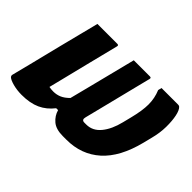

<svg xmlns="http://www.w3.org/2000/svg" viewBox="-104 -771 1008 1008"><g transform="rotate(45 400.0 -267.5)"><path d="M138 -540H286Q297 -540 294 -529Q273 -445 253 -365.5Q233 -286 213 -204Q208 -185 203.5 -166Q199 -147 194 -128Q209 -125 225 -125Q249 -125 270 -134Q291 -143 313 -165Q327 -219 344 -286.5Q361 -354 378 -421Q395 -488 408 -540H528Q539 -540 536 -529Q528 -496 515 -445.5Q502 -395 488.5 -339.5Q475 -284 462 -233.5Q449 -183 441 -150Q434 -125 456 -125H470Q517 -125 549.5 -164.5Q582 -204 598 -270L610 -318Q627 -385 627 -431Q627 -477 609 -520L614 -540H737Q745 -540 749 -536Q762 -524 769 -491Q776 -458 775.5 -413Q775 -368 762 -318L750 -270Q715 -131 639 -63Q563 5 453 5H426Q375 5 348 -18Q321 -41 312 -74H298Q267 -34 224.5 -14.5Q182 5 120 5Q86 5 55.5 -3Q25 -11 14 -22Q13 -24 11.5 -27Q10 -30 11 -35Q26 -94 37.5 -139.5Q49 -185 59.5 -228Q70 -271 82.5 -320.5Q95 -370 112 -437Q118 -460 124.5 -486Q131 -512 138 -540Z"/></g></svg>

Font: Recursive Sn Lnr St XBd
Style: Italic
Weight: 800
Italic angle: -15°
Version: Version 1.079;hotconv 1.0.112;makeotfexe 2.5.65598; ttfautoh